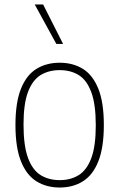

<svg xmlns="http://www.w3.org/2000/svg" viewBox="-20 -828 532 857"><path d="M246.5 9Q187.5 9 143 -18.5Q98.5 -46 73.8 -107.5Q49 -169 49 -270Q49 -370.5 73.5 -431.8Q98 -493 142.5 -520.5Q187 -548 246.5 -548Q305.5 -548 349.8 -520.8Q394 -493.5 418.8 -432.2Q443.5 -371 443.5 -270Q443.5 -169.5 419 -108Q394.5 -46.5 350.2 -18.8Q306 9 246.5 9ZM246.5 -24Q295.5 -24 331.5 -46.5Q367.5 -69 387.5 -122.2Q407.5 -175.5 407.5 -268.5Q407.5 -362.5 387.5 -416.5Q367.5 -470.5 331.5 -492.8Q295.5 -515 246.5 -515Q197.5 -515 161.2 -492.8Q125 -470.5 105 -417.5Q85 -364.5 85 -272Q85 -177.5 105 -123.2Q125 -69 161.2 -46.5Q197.5 -24 246.5 -24ZM231.5 -632 135 -808H172.5L261.5 -632Z"/></svg>

Font: Encode Sans SemiCondensed SemiCondensed Thin
Style: Regular
Weight: 100
Width: 4
Designer: Multiple Designers
Foundry: Impallari Type
Version: Version 3.000; ttfautohint (v1.8.3) -l 8 -r 50 -G 200 -x 14 